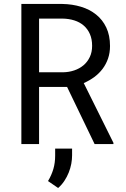

<svg xmlns="http://www.w3.org/2000/svg" viewBox="-20 -731 640 974"><path d="M320.3 -290H178.2V0H88.4V-710.9H296.9Q346.7 -710 390.6 -696.8Q434.6 -683.6 467.5 -657.2Q500.5 -630.9 519.3 -591.1Q538.1 -551.3 538.1 -497.6Q538.1 -462.9 528.1 -434.1Q518.1 -405.3 500.5 -381.8Q482.9 -358.4 458.5 -340.3Q434.1 -322.3 404.8 -309.6L555.7 -5.9L555.2 0H460ZM178.2 -364.3H299.3Q329.6 -364.7 356.4 -373.8Q383.3 -382.8 403.6 -399.9Q423.8 -417 435.5 -441.7Q447.3 -466.3 447.3 -498.5Q447.3 -532.7 436 -558.3Q424.8 -584 404.8 -601.3Q384.8 -618.7 357.2 -627.4Q329.6 -636.2 296.9 -636.7H178.2ZM345.7 57.1Q345.7 77.6 341.6 100.1Q337.4 122.6 328.6 144.5Q319.8 166.5 306.4 186.8Q293 207 274.9 222.7L223.6 187.5Q241.7 157.2 250.7 126.2Q259.8 95.2 259.8 58.6V22.9H345.7Z"/></svg>

Font: Roboto Mono
Style: Regular
Weight: 400
Designer: Google
Version: Version 2.000985; 2015; ttfautohint (v1.3)